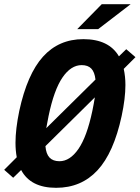

<svg xmlns="http://www.w3.org/2000/svg" viewBox="-44 -887 667 917"><path d="M547 -558Q555 -521 555 -481Q555 -417 537 -333Q499 -157 421.5 -73.5Q344 10 224 10Q102 10 57 -75L19 -38L-24 -76L36 -136Q30 -168 30 -205Q30 -270 48 -357Q86 -533 161.5 -616.5Q237 -700 354 -700Q476 -700 524 -618L559 -652L603 -614ZM177 -275 412 -507Q408 -543 392 -559.5Q376 -576 346 -576Q295 -576 254.5 -517Q214 -458 188 -333Q184 -314 177 -275ZM409 -422 173 -189Q176 -152 192.5 -134.5Q209 -117 240 -117Q290 -117 330.5 -175.5Q371 -234 397 -357Q404 -391 409 -422ZM442 -867H580L425 -748H325Z"/></svg>

Font: Decalotype
Style: Bold Italic
Weight: 700
Italic angle: -12°
Designer: Alfredo Marco Pradil
Foundry: Alfredo Marco Pradil
Version: Version 1.0